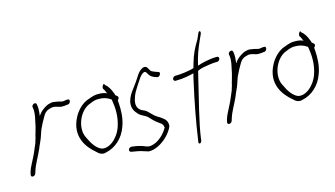

<svg xmlns="http://www.w3.org/2000/svg" viewBox="-89 -1026 2461 1410"><g transform="rotate(-15 1142.0 -321.5)"><path d="M21 -25C19 -15 22 -6 32 -6C44 -6 51 -12 56 -23L62 -42C77 -91 108 -138 129 -187C141 -219 159 -251 168 -281C175 -303 183 -327 193 -345L207 -373L224 -403C239 -433 255 -448 277 -454L288 -457C324 -469 350 -443 381 -447C390 -447 405 -448 412 -450H419C442 -454 447 -491 423 -486H417C407 -484 398 -484 388 -482C384 -482 381 -483 377 -484L362 -488C355 -490 349 -491 342 -492L322 -495C309 -498 292 -492 279 -489L266 -483C240 -469 217 -453 197 -422C202 -457 204 -487 198 -511C194 -534 158 -517 163 -497C164 -488 166 -485 166 -473C167 -446 160 -413 152 -379C149 -365 147 -352 143 -341C139 -322 133 -308 129 -292L125 -274C123 -266 120 -257 117 -249C116 -247 115 -245 116 -243C101 -209 88 -174 71 -141C56 -109 35 -76 26 -45Z M462 -348C388 -211 467 -112 528 -62C545 -44 568 -27 600 -38C670 -53 734 -107 762 -189C785 -249 785 -314 782 -361L780 -385C790 -393 795 -406 787 -414L772 -427C771 -435 768 -442 765 -448C756 -474 738 -505 719 -517L716 -524C710 -538 692 -507 698 -494L703 -487C707 -482 711 -466 719 -455C698 -464 680 -467 658 -467C632 -469 608 -462 574 -449C529 -435 486 -393 462 -348ZM471 -226C462 -306 513 -394 579 -415C603 -426 627 -433 649 -431C679 -431 706 -425 738 -403L740 -393C749 -339 754 -269 728 -194C697 -108 624 -57 572 -74C538 -89 510 -126 487 -177C479 -192 473 -208 471 -226Z M775 -26C760 -17 763 2 776 5L791 8C818 11 833 16 848 19C865 23 885 32 902 36C947 40 1008 10 1054 -39C1069 -55 1090 -83 1097 -104C1101 -138 1085 -158 1063 -173C1055 -180 1044 -187 1031 -194C997 -214 979 -247 952 -261L930 -271C910 -283 890 -305 901 -353C914 -401 924 -412 955 -462C975 -494 990 -514 999 -522C1013 -534 1024 -540 1033 -531L1043 -516C1051 -501 1061 -491 1082 -482L1102 -475C1122 -466 1143 -505 1122 -509L1101 -516C1089 -521 1078 -525 1071 -530C1062 -540 1058 -554 1049 -564C1034 -577 1017 -571 996 -554C984 -544 967 -520 945 -484C907 -428 883 -411 866 -354C854 -300 880 -272 897 -253C914 -233 941 -227 961 -211C979 -192 1002 -165 1036 -143C1052 -133 1059 -123 1061 -103C1032 -51 983 -10 936 -1C904 7 884 -11 859 -17C845 -20 828 -26 804 -28L790 -30C785 -31 780 -29 775 -26Z M1213 -432C1211 -422 1218 -414 1227 -414H1235C1289 -414 1339 -426 1368 -433C1363 -416 1359 -399 1355 -380C1322 -235 1291 -71 1274 52L1272 62C1269 86 1294 79 1296 57L1297 47C1313 -74 1358 -237 1391 -380C1396 -401 1401 -422 1406 -441C1419 -449 1433 -452 1448 -456C1475 -461 1520 -469 1548 -469H1557C1567 -469 1577 -476 1579 -486C1582 -497 1577 -505 1566 -505H1557C1510 -505 1439 -488 1415 -478C1433 -556 1449 -594 1475 -654L1494 -696C1504 -719 1489 -730 1480 -710L1461 -667C1427 -609 1408 -576 1386 -499C1383 -490 1381 -480 1378 -470C1372 -469 1366 -467 1361 -465C1337 -459 1284 -450 1242 -450H1235C1225 -450 1215 -441 1213 -432Z M1514 -25C1512 -15 1515 -6 1525 -6C1537 -6 1544 -12 1549 -23L1555 -42C1570 -91 1601 -138 1622 -187C1634 -219 1652 -251 1661 -281C1668 -303 1676 -327 1686 -345L1700 -373L1717 -403C1732 -433 1748 -448 1770 -454L1781 -457C1817 -469 1843 -443 1874 -447C1883 -447 1898 -448 1905 -450H1912C1935 -454 1940 -491 1916 -486H1910C1900 -484 1891 -484 1881 -482C1877 -482 1874 -483 1870 -484L1855 -488C1848 -490 1842 -491 1835 -492L1815 -495C1802 -498 1785 -492 1772 -489L1759 -483C1733 -469 1710 -453 1690 -422C1695 -457 1697 -487 1691 -511C1687 -534 1651 -517 1656 -497C1657 -488 1659 -485 1659 -473C1660 -446 1653 -413 1645 -379C1642 -365 1640 -352 1636 -341C1632 -322 1626 -308 1622 -292L1618 -274C1616 -266 1613 -257 1610 -249C1609 -247 1608 -245 1609 -243C1594 -209 1581 -174 1564 -141C1549 -109 1528 -76 1519 -45Z M1955 -348C1881 -211 1960 -112 2021 -62C2038 -44 2061 -27 2093 -38C2163 -53 2227 -107 2255 -189C2278 -249 2278 -314 2275 -361L2273 -385C2283 -393 2288 -406 2280 -414L2265 -427C2264 -435 2261 -442 2258 -448C2249 -474 2231 -505 2212 -517L2209 -524C2203 -538 2185 -507 2191 -494L2196 -487C2200 -482 2204 -466 2212 -455C2191 -464 2173 -467 2151 -467C2125 -469 2101 -462 2067 -449C2022 -435 1979 -393 1955 -348ZM1964 -226C1955 -306 2006 -394 2072 -415C2096 -426 2120 -433 2142 -431C2172 -431 2199 -425 2231 -403L2233 -393C2242 -339 2247 -269 2221 -194C2190 -108 2117 -57 2065 -74C2031 -89 2003 -126 1980 -177C1972 -192 1966 -208 1964 -226Z"/></g></svg>

Font: Stray Cat
Style: UltCnObl
Weight: 400
Version: Version 1.0